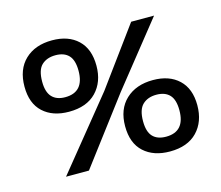

<svg xmlns="http://www.w3.org/2000/svg" viewBox="-83 -637 867 753"><g transform="rotate(-15 351.0 -260.5)"><path d="M597 -521 393 -265 193 0H100L332 -286L504 -521ZM178 -243Q112 -243 73 -279Q34 -315 34 -383Q34 -453 75 -492Q116 -531 185 -531Q251 -531 289.5 -494.5Q328 -458 328 -390Q328 -324 289 -283.5Q250 -243 178 -243ZM178 -302Q255 -302 255 -389Q255 -432 236.5 -451.5Q218 -471 183 -471Q148 -471 127 -451.5Q106 -432 106 -384Q106 -342 124.5 -322Q143 -302 178 -302ZM520 10Q454 10 414.5 -26Q375 -62 375 -131Q375 -200 416.5 -239Q458 -278 527 -278Q593 -278 631.5 -241.5Q670 -205 670 -138Q670 -71 631 -30.5Q592 10 520 10ZM520 -50Q597 -50 597 -137Q597 -180 578.5 -199.5Q560 -219 525 -219Q490 -219 469 -199Q448 -179 448 -132Q448 -89 466.5 -69.5Q485 -50 520 -50Z"/></g></svg>

Font: Zilla Slab Medium
Style: Regular
Weight: 500
Designer: Typotheque.com
Foundry: Typotheque type foundry
Version: Version 1.1; 2017